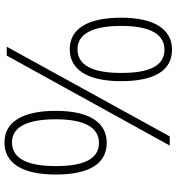

<svg xmlns="http://www.w3.org/2000/svg" viewBox="14 -778 774 841"><g transform="rotate(90 400.5 -357.0)"><path d="M195 -276C283 -276 335 -351 335 -501C335 -646 289 -724 197 -724C109 -724 57 -649 57 -501C57 -354 106 -276 195 -276ZM184 0H223L617 -714H577ZM195 -310C129 -310 93 -374 93 -501C93 -629 130 -691 197 -691C268 -691 299 -625 299 -501C299 -375 265 -310 195 -310ZM603 10C692 10 744 -64 744 -215C744 -359 698 -438 605 -438C517 -438 465 -363 465 -215C465 -67 515 10 603 10ZM603 -23C537 -23 502 -87 502 -215C502 -342 539 -404 605 -404C676 -404 707 -338 707 -215C707 -89 673 -23 603 -23Z"/></g></svg>

Font: Noto Sans Tamil ExtraLight
Style: Regular
Weight: 200
Designer: Jelle Bosma - Monotype Design Team
Foundry: Monotype Imaging Inc.
Version: Version 2.004